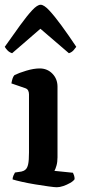

<svg xmlns="http://www.w3.org/2000/svg" viewBox="-20 -788 357 808"><path d="M219 0Q210 0 184.5 -3.5Q159 -7 128.5 -12Q98 -17 71.5 -23Q45 -29 33 -33Q33 -41 36.5 -49Q40 -57 43 -62L70 -66Q80 -68 87.5 -74.5Q95 -81 98.5 -97Q102 -113 102 -146V-391Q102 -400 98.5 -407Q95 -414 86 -417L28 -437Q30 -449 33 -458Q36 -467 41 -472Q59 -481 90.5 -490.5Q122 -500 147 -500Q179 -500 200.5 -478Q222 -456 222 -423V-126Q222 -106 217.5 -90.5Q213 -75 209 -69L287 -61Q289 -57 291.5 -50Q294 -43 294 -34Q289 -26 275 -18Q261 -10 246 -5Q231 0 219 0ZM31 -564Q19 -568 11.5 -576Q4 -584 0 -591Q36 -642 65 -682Q94 -722 115.5 -745Q137 -768 151 -768Q165 -768 187 -744.5Q209 -721 238 -681.5Q267 -642 301 -591Q297 -585 289.5 -576.5Q282 -568 270 -564L150 -667Z"/></svg>

Font: Texturina Medium 12pt SemiBold
Style: Regular
Weight: 600
Version: Version 1.002